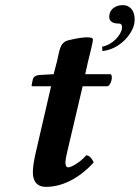

<svg xmlns="http://www.w3.org/2000/svg" viewBox="-20 -718 545 748"><path d="M118 -118C113 -95 108 -68 108 -47C108 -13 123 10 159 10C229 10 295 -30 345 -85C342 -94 330 -113 316 -113C290 -83 256 -66 246 -66C238 -66 235 -74 235 -84C235 -97 239 -113 242 -127L302 -382H400C412 -387 422 -421 411 -429H312L322 -474C326 -492 342 -552 342 -564C342 -581 277 -569 246 -561C211 -552 212 -517 202 -479L189 -429L136 -426C117 -425 110 -417 108 -409C107 -406 103 -386 103 -384C103 -382 106 -382 109 -382H179ZM458 -698C428 -698 410 -680 407 -664C403 -648 404 -626 445 -626C453 -626 457 -618 455 -605C450 -582 422 -545 378 -536L379 -519C451 -527 496 -589 503 -625C510 -661 496 -698 458 -698Z"/></svg>

Font: Libertinus Serif
Style: Bold Italic
Weight: 700
Italic angle: -12°
Designer: Philipp H. Poll, Khaled Hosny
Foundry: Caleb Maclennan
Version: Version 7.050;RELEASE